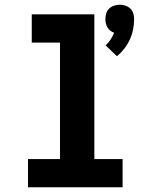

<svg xmlns="http://www.w3.org/2000/svg" viewBox="-20 -796 640 816"><path d="M477 -557 429 -603Q441 -614 450 -628Q459 -642 465 -657Q456 -660 449 -665.5Q442 -671 437 -679Q432 -687 430 -696Q428 -705 428 -715Q428 -727 431.5 -739Q435 -751 444 -759.5Q453 -768 465 -772Q477 -776 489 -776Q501 -776 513 -772Q525 -768 534 -759.5Q543 -751 546.5 -739Q550 -727 550 -715Q550 -692 545.5 -670Q541 -648 531.5 -627.5Q522 -607 508 -589Q494 -571 477 -557ZM99 0V-120H235V-615H115V-735H381V-120H501V0Z"/></svg>

Font: Iosevka Custom Heavy Extended
Style: Regular
Weight: 900
Width: 7
Monospace: yes
Designer: Belleve Invis
Foundry: Belleve Invis
Version: Version 11.2.4; ttfautohint (v1.8.4)